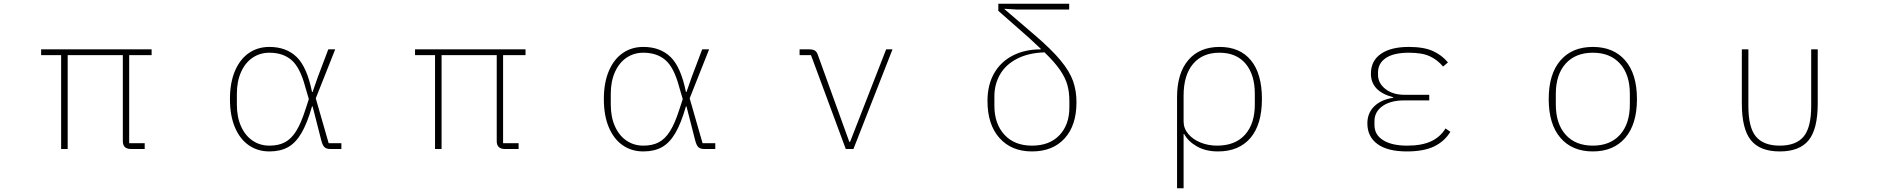

<svg xmlns="http://www.w3.org/2000/svg" viewBox="-20 -797 10040 1027"><path d="M307 0V-502H200V-533H791V-502H671V-31H754V0H681Q637 0 637 -42V-502H342V0Z M1210 -267Q1210 -355 1237 -418Q1264 -481 1311.5 -513.5Q1359 -546 1421 -546Q1511 -546 1566.5 -492.5Q1622 -439 1649 -305H1652L1680 -385L1736 -533H1773L1669 -271L1738 -31H1806V0H1747Q1726 0 1715.5 -10Q1705 -20 1698 -48L1652 -228H1649Q1623 -137 1592 -84.5Q1561 -32 1520 -9.5Q1479 13 1421 13Q1359 13 1311.5 -19.5Q1264 -52 1237 -115Q1210 -178 1210 -267ZM1613 -209 1632 -267 1612 -335Q1585 -436 1539.5 -475.5Q1494 -515 1421 -515Q1371 -515 1331.5 -488.5Q1292 -462 1269.5 -412Q1247 -362 1247 -295V-238Q1247 -171 1269.5 -121Q1292 -71 1331.5 -44.5Q1371 -18 1421 -18Q1470 -18 1504 -36Q1538 -54 1564 -95.5Q1590 -137 1613 -209Z M2307 0V-502H2200V-533H2791V-502H2671V-31H2754V0H2681Q2637 0 2637 -42V-502H2342V0Z M3210 -267Q3210 -355 3237 -418Q3264 -481 3311.5 -513.5Q3359 -546 3421 -546Q3511 -546 3566.5 -492.5Q3622 -439 3649 -305H3652L3680 -385L3736 -533H3773L3669 -271L3738 -31H3806V0H3747Q3726 0 3715.5 -10Q3705 -20 3698 -48L3652 -228H3649Q3623 -137 3592 -84.5Q3561 -32 3520 -9.5Q3479 13 3421 13Q3359 13 3311.5 -19.5Q3264 -52 3237 -115Q3210 -178 3210 -267ZM3613 -209 3632 -267 3612 -335Q3585 -436 3539.5 -475.5Q3494 -515 3421 -515Q3371 -515 3331.5 -488.5Q3292 -462 3269.5 -412Q3247 -362 3247 -295V-238Q3247 -171 3269.5 -121Q3292 -71 3331.5 -44.5Q3371 -18 3421 -18Q3470 -18 3504 -36Q3538 -54 3564 -95.5Q3590 -137 3613 -209Z M4504 0 4318 -502H4257V-533H4309Q4328 -533 4338.5 -526.5Q4349 -520 4354 -505L4523 -38H4527L4720 -533H4754L4545 0Z M5262 -257Q5262 -342 5297 -404Q5332 -466 5396.5 -499.5Q5461 -533 5547 -533V-536Q5532 -551 5486 -593L5320 -739V-777H5699V-746H5419L5353 -750V-748L5514 -610Q5604 -533 5652.5 -474.5Q5701 -416 5719.5 -364Q5738 -312 5738 -250Q5738 -126 5674.5 -56.5Q5611 13 5500 13Q5390 13 5326 -59Q5262 -131 5262 -257ZM5700 -222V-256Q5700 -304 5689.5 -342Q5679 -380 5650.5 -422Q5622 -464 5567 -517Q5480 -514 5419.5 -482.5Q5359 -451 5329 -398.5Q5299 -346 5299 -282V-231Q5299 -135 5352.5 -76.5Q5406 -18 5500 -18Q5594 -18 5647 -74Q5700 -130 5700 -222Z M6276 -276Q6276 -405 6336 -475.5Q6396 -546 6504 -546Q6612 -546 6671 -474.5Q6730 -403 6730 -268Q6730 -131 6668.5 -59Q6607 13 6495 13Q6429 13 6382 -14Q6335 -41 6314 -80H6311V210H6276ZM6692 -238V-295Q6692 -398 6642.5 -456.5Q6593 -515 6503 -515Q6412 -515 6361.5 -455Q6311 -395 6311 -285V-148Q6311 -110 6336 -80.5Q6361 -51 6402 -34.5Q6443 -18 6490 -18Q6587 -18 6639.5 -76.5Q6692 -135 6692 -238Z M7294 -137Q7294 -192 7330.5 -228Q7367 -264 7432 -274V-277Q7313 -308 7313 -403Q7313 -472 7366.5 -509Q7420 -546 7516 -546Q7596 -546 7644.5 -524Q7693 -502 7725 -463L7699 -441Q7670 -476 7629 -495.5Q7588 -515 7517 -515Q7434 -515 7392.5 -486.5Q7351 -458 7351 -410V-397Q7351 -352 7390.5 -321Q7430 -290 7492 -290H7625V-260H7491Q7418 -260 7375 -229.5Q7332 -199 7332 -149V-128Q7332 -76 7378.5 -47Q7425 -18 7507 -18Q7585 -18 7634.5 -41Q7684 -64 7712 -110L7738 -92Q7707 -41 7651.5 -14Q7596 13 7505 13Q7402 13 7348 -26.5Q7294 -66 7294 -137Z M8264 -267Q8264 -401 8326.5 -473.5Q8389 -546 8500 -546Q8611 -546 8673.5 -473.5Q8736 -401 8736 -267Q8736 -133 8673.5 -60Q8611 13 8500 13Q8389 13 8326.5 -60Q8264 -133 8264 -267ZM8698 -238V-295Q8698 -398 8645.5 -456.5Q8593 -515 8500 -515Q8407 -515 8354.5 -456.5Q8302 -398 8302 -295V-238Q8302 -135 8354.5 -76.5Q8407 -18 8500 -18Q8593 -18 8645.5 -76.5Q8698 -135 8698 -238Z M9297 -244V-533H9332V-230Q9332 -115 9372.5 -66.5Q9413 -18 9500 -18Q9587 -18 9627.5 -66.5Q9668 -115 9668 -230V-533H9703V-244Q9703 -107 9654.5 -47Q9606 13 9500 13Q9394 13 9345.5 -47Q9297 -107 9297 -244Z"/></svg>

Font: IBM Plex Sans JP ExtraLight
Style: Regular
Weight: 200
Designer: Mike Abbink; Paul van der Laan; Pieter van Rosmalen; Wujin Sim; Yejin Wi; Jinhee Kim; Boomi Park; Yona Kim; Kichan Ma
Foundry: Sandoll Inc.
Version: Version 1.001